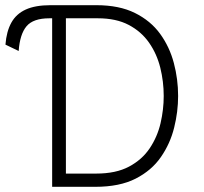

<svg xmlns="http://www.w3.org/2000/svg" viewBox="-20 -720 786 740"><path d="M52 -523.5 1 -548Q5 -599 23.8 -632.8Q42.5 -666.5 79.2 -683.2Q116 -700 174.5 -700H224V-649.5H170.5Q108 -649.5 82.2 -618.8Q56.5 -588 52 -523.5ZM181 0V-700H351.5Q439.5 -700 500 -670Q560.5 -640 597 -589.8Q633.5 -539.5 650 -477.2Q666.5 -415 666.5 -350Q666.5 -289.5 651.2 -228Q636 -166.5 600.2 -114.8Q564.5 -63 502.8 -31.5Q441 0 347.5 0ZM234 -51H351Q427 -51 477.2 -77.8Q527.5 -104.5 557 -148.5Q586.5 -192.5 598.8 -245.2Q611 -298 611 -350Q611 -405.5 597.8 -459Q584.5 -512.5 554.5 -555.5Q524.5 -598.5 476 -624Q427.5 -649.5 357.5 -649.5H234Z"/></svg>

Font: Overpass ExtraLight
Style: Regular
Weight: 250
Designer: Delve Withrington, Dave Bailey, Thomas Jockin
Foundry: Delve Fonts LLC
Version: Version 4.000